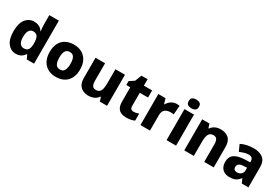

<svg xmlns="http://www.w3.org/2000/svg" viewBox="75 -1849 4275 2940"><g transform="rotate(30 2212.5 -378.5)"><path d="M245 10Q157 10 100.5 -62Q44 -134 44 -274Q44 -415 101 -487Q158 -559 250 -559Q288 -559 317 -548.5Q346 -538 366.5 -520Q387 -502 402 -479H406Q403 -497 399.5 -530.5Q396 -564 396 -597V-760H565V0H437L403 -71H396Q383 -49 362 -30.5Q341 -12 312.5 -1Q284 10 245 10ZM309 -124Q364 -124 386 -157Q408 -190 409 -257V-272Q409 -345 387.5 -384Q366 -423 307 -423Q265 -423 239.5 -385Q214 -347 214 -271Q214 -196 239.5 -160Q265 -124 309 -124Z M1221 -276Q1221 -207 1202.5 -154Q1184 -101 1148.5 -64Q1113 -27 1063.5 -8.5Q1014 10 950 10Q892 10 842.5 -8.5Q793 -27 757.5 -63.5Q722 -100 702 -153.5Q682 -207 682 -276Q682 -367 714.5 -430Q747 -493 808 -526Q869 -559 953 -559Q1032 -559 1092 -526Q1152 -493 1186.5 -430Q1221 -367 1221 -276ZM853 -276Q853 -225 863 -190Q873 -155 895 -137.5Q917 -120 952 -120Q988 -120 1009 -137.5Q1030 -155 1040 -190Q1050 -225 1050 -276Q1050 -327 1040 -361Q1030 -395 1008.5 -412Q987 -429 951 -429Q900 -429 876.5 -390.5Q853 -352 853 -276Z M1856 -549V0H1728L1706 -70H1696Q1679 -42 1652.5 -24.5Q1626 -7 1594.5 1.5Q1563 10 1529 10Q1473 10 1429 -11Q1385 -32 1360 -76.5Q1335 -121 1335 -191V-549H1504V-238Q1504 -182 1522.5 -153Q1541 -124 1582 -124Q1623 -124 1646 -144Q1669 -164 1678 -203.5Q1687 -243 1687 -299V-549Z M2249 -124Q2275 -124 2297 -129Q2319 -134 2342 -142V-18Q2315 -6 2280 2Q2245 10 2197 10Q2146 10 2106.5 -6.5Q2067 -23 2044.5 -63.5Q2022 -104 2022 -176V-423H1952V-493L2036 -547L2082 -663H2190V-549H2336V-423H2190V-182Q2190 -153 2206 -138.5Q2222 -124 2249 -124Z M2765 -559Q2778 -559 2794 -557.5Q2810 -556 2819 -554L2805 -396Q2796 -398 2782 -399.5Q2768 -401 2751 -401Q2727 -401 2703 -395.5Q2679 -390 2659 -376.5Q2639 -363 2627 -338.5Q2615 -314 2615 -275V0H2446V-549H2573L2599 -459H2606Q2622 -487 2646 -509.5Q2670 -532 2700.5 -545.5Q2731 -559 2765 -559Z M3076 -549V0H2908V-549ZM2993 -767Q3029 -767 3056 -751Q3083 -735 3083 -689Q3083 -644 3056 -627.5Q3029 -611 2993 -611Q2955 -611 2928.5 -627.5Q2902 -644 2902 -689Q2902 -735 2928.5 -751Q2955 -767 2993 -767Z M3548 -559Q3635 -559 3688.5 -511.5Q3742 -464 3742 -358V0H3574V-311Q3574 -368 3555 -397Q3536 -426 3495 -426Q3434 -426 3412 -380.5Q3390 -335 3390 -250V0H3221V-549H3349L3372 -478H3380Q3398 -505 3423 -523Q3448 -541 3480 -550Q3512 -559 3548 -559Z M4130 -560Q4237 -560 4296 -510.5Q4355 -461 4355 -364V0H4238L4205 -74H4201Q4178 -45 4153.5 -26Q4129 -7 4097.5 1.5Q4066 10 4020 10Q3972 10 3933.5 -9Q3895 -28 3873 -67Q3851 -106 3851 -166Q3851 -254 3912.5 -296Q3974 -338 4093 -343L4187 -346V-362Q4187 -402 4166.5 -420Q4146 -438 4110 -438Q4074 -438 4035 -426.5Q3996 -415 3956 -398L3905 -510Q3950 -534 4007 -547Q4064 -560 4130 -560ZM4136 -248Q4073 -246 4048 -225.5Q4023 -205 4023 -170Q4023 -139 4041 -125Q4059 -111 4087 -111Q4129 -111 4158 -136.5Q4187 -162 4187 -206V-250Z"/></g></svg>

Font: Noto Sans Thai ExtraBold
Style: Regular
Weight: 800
Version: Version 2.001